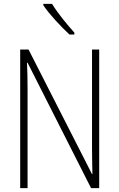

<svg xmlns="http://www.w3.org/2000/svg" viewBox="-20 -969 615 989"><path d="M248 -949H203V-942C235 -894 296 -830 338 -791H363V-801C325 -843 279 -899 248 -949ZM491 0V-714H454V-211C454 -174 455 -120 456 -72H454L127 -714H84V0H122V-512C122 -566 121 -606 119 -646H122L449 0Z"/></svg>

Font: Noto Sans Condensed ExtraLight
Style: Regular
Weight: 200
Width: 3
Designer: Monotype Design Team
Foundry: Monotype Imaging Inc.
Version: Version 2.013